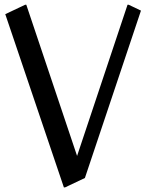

<svg xmlns="http://www.w3.org/2000/svg" viewBox="-20 -777 622 816"><path d="M251.5 19.5 2.4 -716.8 86.9 -756.8H91.8L307.6 -114.3L522 -756.8H526.9L579.1 -731.9L340.8 -20.5L256.3 19.5Z"/></svg>

Font: Nova Cut
Style: Book
Weight: 400
Version: Version 2.000